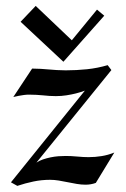

<svg xmlns="http://www.w3.org/2000/svg" viewBox="-20 -604 416 633"><path d="M100.1 -67.9Q109.4 -74.2 121.6 -78.4Q133.8 -82.5 146.7 -85.2Q159.7 -87.9 172.6 -88.9Q185.5 -89.8 196.8 -89.8Q213.9 -89.8 234.6 -87.9Q255.4 -85.9 272 -85.9Q293.9 -85.9 315.2 -89.4Q336.4 -92.8 356.9 -101.1L295.9 -1Q279.8 4.9 262.2 4.9Q248 4.9 233.4 2.4Q218.8 0 203.6 -3.2Q188.5 -6.3 173.6 -8.8Q158.7 -11.2 145 -11.2Q117.2 -11.2 90.3 -5.6Q63.5 0 37.1 8.8L16.1 -2.9L259.8 -305.2Q245.6 -299.8 230 -295.9Q216.3 -292.5 199.5 -289.8Q182.6 -287.1 164.1 -287.1Q152.8 -287.1 142.8 -287.8Q132.8 -288.6 122.3 -289.6Q111.8 -290.5 100.3 -291.3Q88.9 -292 75.2 -292Q67.4 -292 58.6 -290.8Q49.8 -289.6 42 -288.1Q33.2 -286.1 23.9 -284.2L85.9 -377.9Q101.1 -377.9 114.5 -377Q127.9 -376 141.1 -375Q154.3 -374 167.7 -373Q181.2 -372.1 196.8 -372.1Q231.9 -372.1 266.8 -375.7Q301.8 -379.4 335 -389.2L347.2 -373ZM323.7 -552.2 189 -400.4 47.9 -532.2 97.7 -584.5 216.8 -471.2 299.8 -572.3Z"/></svg>

Font: Redressed
Style: Regular
Weight: 400
Designer: Astigmatic (AOETI)
Foundry: Astigmatic (AOETI)
Version: Version 1.001